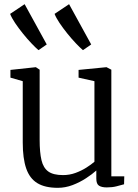

<svg xmlns="http://www.w3.org/2000/svg" viewBox="-20 -889 662 920"><path d="M491.5 9Q467.5 9 454.5 0.8Q441.5 -7.5 441.5 -33V-72Q421.5 -54 392 -34.8Q362.5 -15.5 327.8 -2.2Q293 11 257 11Q195.5 11 158.8 -11.5Q122 -34 105.5 -82Q89 -130 89 -206V-500L30 -517V-554L151 -567H152L170 -555V-218Q170 -158.5 178.8 -121.5Q187.5 -84.5 211.5 -67.2Q235.5 -50 282 -50Q313.5 -50 342 -60.5Q370.5 -71 393.8 -85.8Q417 -100.5 432.5 -114V-500L356.5 -517V-554L489.5 -567H490.5L513.5 -555V-44H575.5L574.5 -6Q558 -1.5 538 3.8Q518 9 491.5 9ZM377 -649Q363.5 -660.5 343.5 -681.5Q323.5 -702.5 302.8 -728.2Q282 -754 265.2 -779Q248.5 -804 241.5 -822.5L311 -869L417 -676L378 -649ZM164 -649Q150.5 -660.5 130.5 -681.5Q110.5 -702.5 89.8 -728.2Q69 -754 52.2 -779Q35.5 -804 28.5 -822.5L98 -869L204 -676L165 -649Z"/></svg>

Font: Merriweather 7pt Light
Style: Regular
Weight: 300
Designer: Eben Sorkin
Foundry: Eben Sorkin
Version: Version 2.200;gftools[0.9.31]